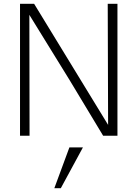

<svg xmlns="http://www.w3.org/2000/svg" viewBox="-20 -715 720 1007"><path d="M299 272H265L344 58H415ZM596 -3H521L345 -295L134 -637L135 -3H85V-695H159L547 -60L545 -695H596Z"/></svg>

Font: LXGW 975 Gothic SC 200W
Style: Regular
Weight: 200
Version: Version 2.01;February 25, 2021